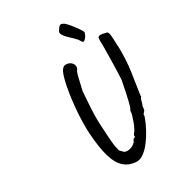

<svg xmlns="http://www.w3.org/2000/svg" viewBox="-263 -1007 1192 1192"><g transform="rotate(-45 333.0 -411.0)"><path d="M226 57Q176 42 149.5 4Q123 -34 121 -102.5Q119 -171 140 -275Q147 -310 160 -355Q173 -400 190.5 -447.5Q208 -495 227.5 -539.5Q247 -584 266 -618Q289 -659 304.5 -672Q320 -685 334 -683Q356 -678 367.5 -663.5Q379 -649 377.5 -632Q376 -615 359 -604Q348 -591 330.5 -556.5Q313 -522 295 -490Q275 -432 260 -387.5Q245 -343 235 -304Q225 -265 217 -222Q208 -180 203.5 -156Q199 -132 197.5 -118.5Q196 -105 195.5 -95Q195 -85 195 -71Q203 -58 208 -48Q213 -38 221 -36Q238 -28 257 -29.5Q276 -31 297 -43Q302 -53 310 -57Q318 -61 318 -61Q320 -56 322.5 -58.5Q325 -61 326 -65Q325 -69 328 -72.5Q331 -76 335 -80Q343 -83 356.5 -98Q370 -113 383.5 -132Q397 -151 406.5 -167Q416 -183 416 -187Q416 -192 420 -196Q424 -200 429 -206Q434 -211 449.5 -238.5Q465 -266 483.5 -303Q502 -340 517 -371Q520 -382 528 -406.5Q536 -431 545.5 -463Q555 -495 564 -527.5Q573 -560 580.5 -585.5Q588 -611 590 -623Q592 -636 596 -644.5Q600 -653 601 -657Q610 -664 621.5 -660Q633 -656 644 -650Q655 -644 661 -641Q667 -633 666 -621Q665 -609 659.5 -584.5Q654 -560 644 -514Q623 -432 593.5 -363Q564 -294 530 -217Q530 -217 530 -216.5Q530 -216 530 -211Q518 -204 511 -190Q506 -181 502.5 -174.5Q499 -168 494 -165Q491 -156 488 -149Q485 -142 485 -142Q484 -137 478 -133Q472 -129 466 -125Q461 -123 460 -117Q459 -111 456 -107Q434 -74 403 -41Q372 -8 340 16.5Q308 41 281 51Q263 58 251.5 59Q240 60 226 57ZM526 -706Q517 -701 513 -706.5Q509 -712 506.5 -723Q504 -734 498 -744Q488 -763 474 -784.5Q460 -806 452.5 -826.5Q445 -847 455 -858Q474 -877 485 -880Q496 -883 506 -872Q513 -868 522.5 -850Q532 -832 541.5 -809.5Q551 -787 557 -768.5Q563 -750 563 -744Q564 -740 552 -725.5Q540 -711 526 -706Z"/></g></svg>

Font: Caveat SemiBold
Style: Regular
Weight: 600
Designer: Pablo Impallari
Foundry: Pablo Impallari
Version: Version 2.000